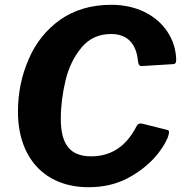

<svg xmlns="http://www.w3.org/2000/svg" viewBox="-20 -772 765 802"><path d="M445 -752C362 -752 291 -731 232 -690C173 -648 129 -593 100 -525C70 -457 55 -384 55 -305C55 -115 165 10 350 10C410 10 463 -2 510 -26C602 -73 658 -143 681 -198C684 -208 686 -215 686 -219C686 -225 684 -228 680 -229L576 -255C573 -256 570 -256 566 -256C560 -256 555 -253 551 -246C508 -161 445 -119 361 -119C274 -119 234 -167 234 -276C234 -329 241 -383 254 -437C267 -491 290 -537 321 -574C352 -611 393 -630 444 -630C513 -630 549 -588 556 -520C557 -504 562 -496 570 -496H571L701 -504C713 -504 716 -510 716 -523C715 -566 702 -605 679 -640C632 -710 548 -752 445 -752Z"/></svg>

Font: Libre Franklin
Style: Bold Italic
Weight: 700
Italic angle: -8°
Designer: Pablo Impallari, Rodrigo Fuenzalida
Foundry: Impallari Type
Version: Version 1.002; ttfautohint (v1.5)